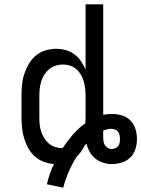

<svg xmlns="http://www.w3.org/2000/svg" viewBox="-20 -755 657 893"><path d="M274 118 198 102Q204 77 212 53.5Q220 30 231 8Q206 6 182.5 -3Q159 -12 141 -28.5Q123 -45 111 -67Q99 -89 92 -112.5Q85 -136 82.5 -160.5Q80 -185 80 -210V-310Q80 -336 82.5 -361.5Q85 -387 93 -411Q101 -435 114 -457.5Q127 -480 146.5 -496.5Q166 -513 191 -520.5Q216 -528 242 -528Q264 -528 286 -522Q308 -516 326 -502.5Q344 -489 356.5 -470.5Q369 -452 378 -432V-735H460V-221Q470 -223 480.5 -224Q491 -225 502 -225Q525 -225 547.5 -218Q570 -211 586.5 -194.5Q603 -178 610 -155Q617 -132 617 -109Q617 -85 610 -62Q603 -39 586 -22.5Q569 -6 546 1Q523 8 499 8Q479 8 459 1.5Q439 -5 423 -18Q407 -31 397 -49Q387 -67 382 -87Q379 -84 376.5 -81Q374 -78 372 -75Q365 -61 356 -48.5Q347 -36 336 -25Q315 8 299.5 44Q284 80 274 118ZM271 -66Q293 -99 319 -129Q345 -159 377 -182Q377 -189 377.5 -196Q378 -203 378 -210V-310Q378 -327 376 -343.5Q374 -360 369.5 -376.5Q365 -393 356.5 -407.5Q348 -422 335.5 -433Q323 -444 306.5 -449.5Q290 -455 273 -455Q256 -455 239.5 -450Q223 -445 209.5 -434Q196 -423 186.5 -408.5Q177 -394 172 -377.5Q167 -361 165 -344Q163 -327 163 -310V-210Q163 -193 164.5 -176Q166 -159 171.5 -143Q177 -127 186 -112.5Q195 -98 208 -87Q221 -76 237.5 -71Q254 -66 271 -66ZM499 -62Q508 -62 516 -65.5Q524 -69 529.5 -76Q535 -83 536.5 -91.5Q538 -100 538 -109Q538 -118 536 -127Q534 -136 528.5 -143Q523 -150 514 -153Q505 -156 496 -156Q487 -156 478 -153.5Q469 -151 460 -148Q460 -141 460 -134Q460 -127 460 -120Q460 -110 461 -100Q462 -90 467 -81.5Q472 -73 480.5 -67.5Q489 -62 499 -62Z"/></svg>

Font: Iosevka SS04 Extended
Style: Regular
Weight: 400
Width: 7
Monospace: yes
Designer: Belleve Invis
Foundry: Belleve Invis
Version: Version 19.0.0; ttfautohint (v1.8.4)